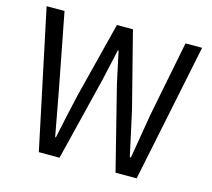

<svg xmlns="http://www.w3.org/2000/svg" viewBox="-104 -859 1087 984"><g transform="rotate(15 439.0 -366.5)"><path d="M181 0H291L400 -442C412 -500 426 -553 437 -609H441C453 -553 464 -500 477 -442L588 0H700L851 -733H763L684 -334C671 -255 657 -176 644 -96H638C620 -176 604 -256 586 -334L484 -733H399L298 -334C280 -255 262 -176 246 -96H242C227 -176 213 -255 198 -334L121 -733H26Z"/></g></svg>

Font: Noto Sans CJK HK
Style: Regular
Weight: 400
Designer: Ryoko NISHIZUKA 西塚涼子 (kana, bopomofo & ideographs); Paul D. Hunt (Latin, Greek & Cyrillic); Sandoll Communications 산돌커뮤니
Foundry: Adobe
Version: Version 2.004;hotconv 1.0.118;makeotfexe 2.5.65603